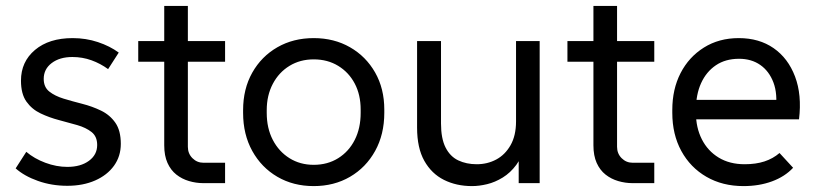

<svg xmlns="http://www.w3.org/2000/svg" viewBox="-20 -620 2766 650"><path d="M208 9Q155 9 108.5 -7.5Q62 -24 33 -50L69 -106Q96 -83 133.5 -69Q171 -55 208 -55Q253 -55 281 -75.5Q309 -96 309 -129Q309 -158 290 -173Q271 -188 241.5 -196.5Q212 -205 179.5 -213.5Q147 -222 117.5 -236Q88 -250 69.5 -276Q51 -302 51 -347Q51 -411 98.5 -451Q146 -491 226 -491Q271 -491 311.5 -477.5Q352 -464 382 -442L346 -386Q320 -405 289.5 -416Q259 -427 225 -427Q182 -427 155 -406.5Q128 -386 128 -353Q128 -325 147 -310Q166 -295 195.5 -286Q225 -277 258.5 -268.5Q292 -260 322 -245.5Q352 -231 370.5 -204.5Q389 -178 389 -133Q389 -91 366 -59Q343 -27 302 -9Q261 9 208 9Z M668 0Q644 0 620 -7Q596 -14 577 -29Q558 -44 547 -68.5Q536 -93 536 -128V-600H616V-123Q616 -100 631.5 -84.5Q647 -69 669 -69H742V0ZM448 -411V-481H742V-411Z M1042 10Q973 10 919 -21.5Q865 -53 834 -109Q803 -165 803 -238V-247Q803 -319 834 -374Q865 -429 919 -460Q973 -491 1042 -491Q1111 -491 1165 -460Q1219 -429 1250 -374.5Q1281 -320 1281 -249V-238Q1281 -165 1250 -109Q1219 -53 1165 -21.5Q1111 10 1042 10ZM1042 -62Q1089 -62 1125 -84.5Q1161 -107 1181 -146.5Q1201 -186 1201 -238V-249Q1201 -299 1181 -337Q1161 -375 1125 -397Q1089 -419 1042 -419Q996 -419 960 -397Q924 -375 903.5 -336Q883 -297 883 -247V-238Q883 -186 903.5 -146.5Q924 -107 960 -84.5Q996 -62 1042 -62Z M1578 10Q1525 10 1483 -11Q1441 -32 1416.5 -75.5Q1392 -119 1392 -188V-481H1473V-202Q1473 -151 1488.5 -120.5Q1504 -90 1531.5 -77Q1559 -64 1594 -64Q1630 -64 1660 -80Q1690 -96 1708.5 -128.5Q1727 -161 1727 -209V-481H1807V0H1736V-130H1759Q1748 -89 1728 -62Q1708 -35 1682 -19Q1656 -3 1629 3.5Q1602 10 1578 10Z M2121 0Q2097 0 2073 -7Q2049 -14 2030 -29Q2011 -44 2000 -68.5Q1989 -93 1989 -128V-600H2069V-123Q2069 -100 2084.5 -84.5Q2100 -69 2122 -69H2195V0ZM1901 -411V-481H2195V-411Z M2497 10Q2426 10 2371.5 -21.5Q2317 -53 2286.5 -109Q2256 -165 2256 -238V-248Q2256 -318 2284 -372.5Q2312 -427 2363 -459Q2414 -491 2481 -491Q2550 -491 2599 -457Q2648 -423 2671.5 -361Q2695 -299 2685 -216H2314V-282H2642L2606 -247Q2613 -302 2598.5 -340.5Q2584 -379 2554 -400Q2524 -421 2482 -421Q2436 -421 2403.5 -399Q2371 -377 2353.5 -338.5Q2336 -300 2336 -248V-238Q2336 -188 2356 -148.5Q2376 -109 2413 -86.5Q2450 -64 2501 -64Q2539 -64 2568 -73.5Q2597 -83 2619 -102L2665 -52Q2637 -22 2593.5 -6Q2550 10 2497 10Z"/></svg>

Font: SUSE
Style: Regular
Weight: 400
Designer: Rene Bieder
Foundry: SUSE
Version: Version 1.000